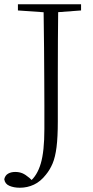

<svg xmlns="http://www.w3.org/2000/svg" viewBox="-26 -743 438 900"><path d="M67 137Q39 137 18 128Q-3 119 -6 97Q-2 79 12 71Q26 63 45 63Q64 63 78.5 69Q93 75 112 91L132 110V115H113V109Q148 81 165 24Q182 -33 182 -138Q182 -195 182 -249.5Q182 -304 181.5 -368.5Q181 -433 180.5 -519Q180 -605 178 -723H247Q246 -641 245.5 -557.5Q245 -474 245 -388V-174Q245 -100 239 -53Q233 -6 220.5 23.5Q208 53 189 76Q164 108 133 122.5Q102 137 67 137ZM58 -694V-723H354V-694L220 -684H201Z"/></svg>

Font: Noto Serif SC
Style: Regular
Weight: 200
Designer: Ryoko NISHIZUKA 西塚涼子 (kana & ideographs); Frank Grießhammer (Latin, Greek & Cyrillic); Wenlong ZHANG 张文龙 (bopomofo); San
Foundry: Adobe
Version: Version 2.001;hotconv 1.1.0;makeotfexe 2.6.0